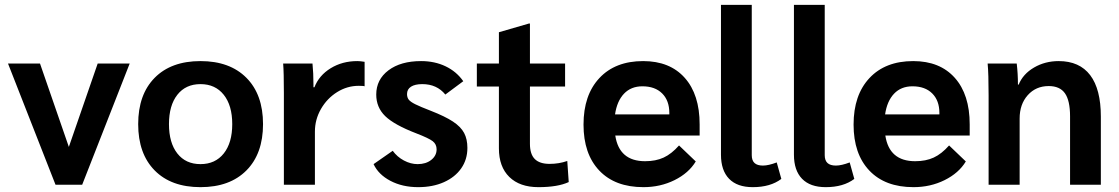

<svg xmlns="http://www.w3.org/2000/svg" viewBox="-20 -762 4614 792"><path d="M515 -500 319 0H209L13 -500H145L264 -156L383 -500Z M550 -250Q550 -372 618 -441Q686 -510 807 -510Q928 -510 996.5 -441Q1065 -372 1065 -250Q1065 -128 996.5 -59Q928 10 807 10Q686 10 618 -59Q550 -128 550 -250ZM938 -250Q938 -327 903 -371Q868 -415 807 -415Q746 -415 711.5 -371Q677 -327 677 -250Q677 -173 711.5 -129Q746 -85 807 -85Q868 -85 903 -129Q938 -173 938 -250Z M1151 -378Q1151 -463 1148 -500H1269Q1273 -461 1273 -412V-402H1277Q1296 -451 1344 -480.5Q1392 -510 1454 -510Q1466 -510 1484 -507V-406Q1480 -408 1460 -408Q1412 -408 1370.5 -382Q1329 -356 1304 -312.5Q1279 -269 1279 -219V0H1151Z M1521 -85 1600 -140Q1618 -115 1646 -100Q1674 -85 1703 -85Q1737 -85 1759 -102.5Q1781 -120 1781 -146Q1781 -167 1765 -179.5Q1749 -192 1697 -212Q1606 -247 1569 -283Q1532 -319 1532 -372Q1532 -434 1582.5 -472Q1633 -510 1717 -510Q1773 -510 1818 -488.5Q1863 -467 1891 -427L1817 -372Q1782 -415 1722 -415Q1692 -415 1675.5 -404.5Q1659 -394 1659 -374Q1659 -360 1666 -351Q1673 -342 1693 -332Q1713 -322 1757 -305Q1816 -282 1848.5 -260.5Q1881 -239 1894.5 -213.5Q1908 -188 1908 -152Q1908 -104 1882.5 -67.5Q1857 -31 1811 -10.5Q1765 10 1705 10Q1640 10 1590.5 -16Q1541 -42 1521 -85Z M2038 -150V-405H1947V-500H2038V-629L2162 -665H2166V-500H2311V-405H2166V-169Q2166 -126 2186 -106Q2206 -86 2247 -86Q2286 -86 2320 -98L2326 -11Q2281 10 2201 10Q2124 10 2081 -32Q2038 -74 2038 -150Z M2866 -203H2518Q2534 -97 2641 -97Q2685 -97 2717.5 -112Q2750 -127 2781 -162L2850 -96Q2821 -48 2762.5 -19Q2704 10 2634 10Q2517 10 2452 -58.5Q2387 -127 2387 -248Q2387 -370 2452.5 -440Q2518 -510 2633 -510Q2743 -510 2804.5 -441Q2866 -372 2866 -249ZM2741 -296Q2741 -347 2711.5 -376.5Q2682 -406 2630 -406Q2583 -406 2554 -375.5Q2525 -345 2517 -290H2741Z M2954 -124V-742H3081V-122Q3081 -100 3092.5 -89.5Q3104 -79 3127 -79Q3150 -79 3184 -92L3203 -24Q3158 10 3085 10Q3021 10 2987.5 -24.5Q2954 -59 2954 -124Z M3255 -124V-742H3382V-122Q3382 -100 3393.5 -89.5Q3405 -79 3428 -79Q3451 -79 3485 -92L3504 -24Q3459 10 3386 10Q3322 10 3288.5 -24.5Q3255 -59 3255 -124Z M3980 -203H3632Q3648 -97 3755 -97Q3799 -97 3831.5 -112Q3864 -127 3895 -162L3964 -96Q3935 -48 3876.5 -19Q3818 10 3748 10Q3631 10 3566 -58.5Q3501 -127 3501 -248Q3501 -370 3566.5 -440Q3632 -510 3747 -510Q3857 -510 3918.5 -441Q3980 -372 3980 -249ZM3855 -296Q3855 -347 3825.5 -376.5Q3796 -406 3744 -406Q3697 -406 3668 -375.5Q3639 -345 3631 -290H3855Z M4058 -368Q4058 -459 4054 -500H4174Q4179 -458 4179 -413H4182Q4200 -457 4245.5 -483.5Q4291 -510 4347 -510Q4433 -510 4477 -452Q4521 -394 4521 -281V0H4394V-282Q4394 -347 4373 -377Q4352 -407 4306 -407Q4253 -407 4219.5 -369.5Q4186 -332 4186 -273V0H4058Z"/></svg>

Font: Sarabun
Style: Bold
Weight: 700
Designer: Suppakit Chalermlarp | Katatrad Co.,Ltd.
Foundry: Cadson Demak Co.,Ltd.
Version: Version 1.000; ttfautohint (v1.6)